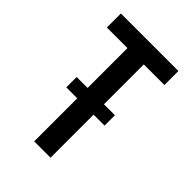

<svg xmlns="http://www.w3.org/2000/svg" viewBox="-215 -832 930 930"><g transform="rotate(45 250.0 -367.5)"><path d="M194 0V-295H119V-366H194V-639H53V-735H447V-639H306V-366H381V-295H306V0Z"/></g></svg>

Font: Iosevka Curly
Style: Bold
Weight: 700
Monospace: yes
Designer: Belleve Invis
Foundry: Belleve Invis
Version: Version 22.1.2; ttfautohint (v1.8.4)